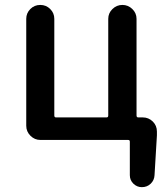

<svg xmlns="http://www.w3.org/2000/svg" viewBox="-20 -568 677 782"><path d="M536.1 -97.7Q536.1 -89.8 543 -89.8H561.5Q585 -89.8 602.1 -73.2Q619.1 -56.6 619.1 -32.2V-16.6L609.4 145.5Q608.4 166 593.8 180.2Q579.1 194.3 557.6 194.3Q538.1 194.3 523.4 180.2Q508.8 166 508.8 145.5V8.8Q508.8 2 502 2H144.5Q121.1 2 104 -15.1Q86.9 -32.2 86.9 -55.7V-491.2Q86.9 -514.6 103.5 -531.2Q120.1 -547.9 144 -547.9Q168 -547.9 184.6 -531.2Q201.2 -514.6 201.2 -491.2V-97.7Q201.2 -89.8 208 -89.8H414.1Q420.9 -89.8 420.9 -97.7V-491.2Q420.9 -514.6 438 -531.2Q455.1 -547.9 478.5 -547.9Q502 -547.9 519 -531.2Q536.1 -514.6 536.1 -491.2Z"/></svg>

Font: Gen Jyuu Gothic Medium
Style: Regular
Weight: 500
Designer: [Source Han Sans]
Ryoko NISHIZUKA  (kana & ideographs); Paul D. Hunt (Latin, Greek & Cyrillic); Wenlong ZHANG  (bopomofo
Version: Version 1.002.20150607